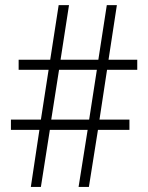

<svg xmlns="http://www.w3.org/2000/svg" viewBox="-20 -734 582 754"><path d="M400.4 -460 370.6 -264.2H488.3V-224.1H364.7L329.1 0H288.6L324.2 -224.1H175.8L140.6 0H101.1L134.8 -224.1H22.9V-264.2H140.6L170.9 -460H53.2V-499.5H177.2L210.4 -713.9H251L217.8 -499.5H366.2L399.4 -713.9H439L406.2 -499.5H519V-460ZM181.2 -264.2H330.1L360.4 -460H211.9Z"/></svg>

Font: Open Sans SemiCondensed Light
Style: Regular
Weight: 300
Width: 4
Designer: Monotype Design Team
Foundry: Monotype Imaging Inc.
Version: Version 3.000